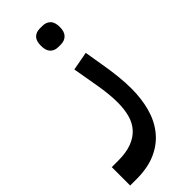

<svg xmlns="http://www.w3.org/2000/svg" viewBox="-307 -557 834 834"><g transform="rotate(-45 110.0 -140.0)"><path d="M-60 127H-22Q29 127 63 114Q97 101 118 77.5Q139 54 148 21Q157 -12 157 -53Q157 -80 154 -109Q151 -138 146 -167L125 -288L211 -304L225 -220Q242 -123 242 -54Q242 8 227.5 61.5Q213 115 181 155Q149 195 99 217.5Q49 240 -21 240H-60ZM145 -406Q122 -406 108.5 -420Q95 -434 95 -463Q95 -493 108.5 -506.5Q122 -520 145 -520H160Q183 -520 197 -506.5Q211 -493 211 -463Q211 -434 197 -420Q183 -406 160 -406Z"/></g></svg>

Font: IBM Plex Sans Arabic Medm
Style: Regular
Weight: 500
Designer: Mike Abbink, Paul van der Laan, Pieter van Rosmalen, Wael Morcos, Khajak Apelian
Foundry: Bold Monday
Version: Version 1.005